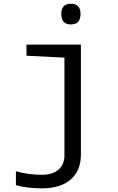

<svg xmlns="http://www.w3.org/2000/svg" viewBox="-20 -777 640 1037"><path d="M362.8 -756.8Q415 -756.8 415 -701.2Q415 -645 362.8 -645Q311 -645 311 -701.2Q311 -756.8 362.8 -756.8ZM65.9 223.1V147.9Q131.3 167 207 167Q264.2 167 296.1 139.2Q328.1 111.3 328.1 62V-465.8L123 -476.1V-536.1H417V57.1Q417 145 361.8 192.6Q306.6 240.2 206.1 240.2Q126 240.2 65.9 223.1Z"/></svg>

Font: Droid Sans Mono
Style: Regular
Weight: 400
Monospace: yes
Version: Version 1.00 build 112